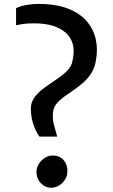

<svg xmlns="http://www.w3.org/2000/svg" viewBox="-20 -918 560 950"><path d="M175.5 -242Q159.5 -262.5 146.8 -297.5Q134 -332.5 132.5 -376.5Q131.5 -410.5 150.8 -436.5Q170 -462.5 199.8 -484Q229.5 -505.5 260 -525.8Q290.5 -546 312.8 -568.2Q335 -590.5 339 -619Q359 -707 306.5 -754.8Q254 -802.5 149.5 -802.5Q112 -802.5 90.5 -799Q69 -795.5 59.5 -793V-877Q66 -881.5 82.2 -886.5Q98.5 -891.5 121.5 -895Q144.5 -898.5 170 -898.5Q257 -898.5 316 -875.5Q375 -852.5 408.8 -813.2Q442.5 -774 453.5 -725Q464.5 -676 455.5 -624.5Q450.5 -587 433.5 -559Q416.5 -531 393 -510.2Q369.5 -489.5 344.2 -472.2Q319 -455 296.5 -438.8Q274 -422.5 259.2 -404.2Q244.5 -386 242.5 -362.5Q239 -330 246 -304Q253 -278 263 -242ZM232.5 11Q205 11 183.2 -10.5Q161.5 -32 160.5 -64.5Q160 -87 171.5 -106Q183 -125 201.5 -136.8Q220 -148.5 240.5 -148.5Q275.5 -148.5 294.2 -126.5Q313 -104.5 313.5 -75Q314.5 -51 303 -31.5Q291.5 -12 272.8 -0.5Q254 11 232.5 11Z"/></svg>

Font: Koeln Type Sans
Style: Regular
Weight: 400
Designer: Eben Sorkin
Foundry: Eben Sorkin
Version: Version 2.001